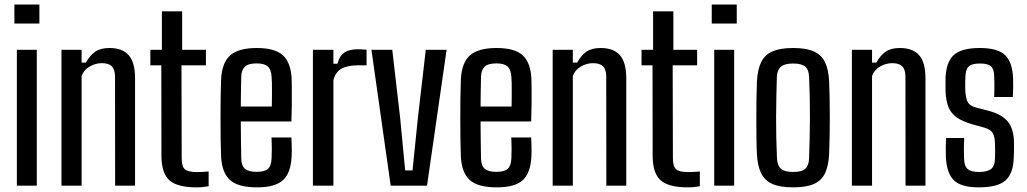

<svg xmlns="http://www.w3.org/2000/svg" viewBox="-20 -820 4534 848"><path d="M43.5 -716V-800H154V-716ZM54.5 0V-600H142.5V0Z M251.5 0V-600H340.5V-543.5H359.5Q377 -575.5 400.8 -591.8Q424.5 -608 463 -608Q520 -608 548 -576.8Q576 -545.5 576.5 -476V0H488.5L488 -483Q487.5 -514 473.5 -527.5Q459.5 -541 429.5 -541Q401.5 -541 376 -526.2Q350.5 -511.5 340.5 -484.5V0Z M849 7.5Q763 7.5 728.2 -23.8Q693.5 -55 693 -130.5L692.5 -531.5H644V-600H695V-770H784.5V-600H889.5V-531.5H781.5L782.5 -120Q782.5 -85 796.2 -72.5Q810 -60 850 -60Q865 -60 876 -60.8Q887 -61.5 901.5 -62.5V2.5Q889.5 4.5 876.5 6Q863.5 7.5 849 7.5Z M1115 7.5Q1032 7.5 996 -24.8Q960 -57 956.5 -129Q955 -163.5 954.5 -207.2Q954 -251 954 -297.8Q954 -344.5 954.5 -389.2Q955 -434 956.5 -470Q960.5 -544.5 997.5 -576.2Q1034.5 -608 1114 -608Q1194.5 -608 1229.5 -575.8Q1264.5 -543.5 1268 -473.5Q1268.5 -462 1268.8 -430.2Q1269 -398.5 1268.8 -358.8Q1268.5 -319 1267 -283.5H1043.5Q1043.5 -243.5 1044.2 -202.8Q1045 -162 1045.5 -119.5Q1046.5 -87 1062.5 -74Q1078.5 -61 1113.5 -61Q1148.5 -61 1163.2 -74Q1178 -87 1179.5 -120Q1180.5 -135 1180.5 -160Q1180.5 -185 1179 -213H1267Q1268 -197.5 1268.5 -171.2Q1269 -145 1268 -129Q1264.5 -56 1229.8 -24.2Q1195 7.5 1115 7.5ZM1043.5 -349.5H1180.5Q1181 -376.5 1181.2 -403.5Q1181.5 -430.5 1181 -451.8Q1180.5 -473 1179.5 -481.5Q1177.5 -514 1162 -527Q1146.5 -540 1114 -540Q1076.5 -540 1061.5 -525.5Q1046.5 -511 1045.5 -481.5Q1045 -449 1044.2 -416Q1043.5 -383 1043.5 -349.5Z M1362 0V-600H1452.5V-538.5H1470.5Q1479.5 -574 1501.5 -588.2Q1523.5 -602.5 1560.5 -602.5Q1570 -602.5 1580 -601.8Q1590 -601 1599 -600.5V-531.5H1561.5Q1515 -531.5 1488.5 -517Q1462 -502.5 1452.5 -466V0Z M1705.5 0 1620.5 -600H1712.5L1747.5 -297.5L1769.5 -67.5H1802L1825.5 -297.5L1860.5 -600H1952.5L1866 0Z M2174 7.5Q2091 7.5 2055 -24.8Q2019 -57 2015.5 -129Q2014 -163.5 2013.5 -207.2Q2013 -251 2013 -297.8Q2013 -344.5 2013.5 -389.2Q2014 -434 2015.5 -470Q2019.5 -544.5 2056.5 -576.2Q2093.5 -608 2173 -608Q2253.5 -608 2288.5 -575.8Q2323.5 -543.5 2327 -473.5Q2327.5 -462 2327.8 -430.2Q2328 -398.5 2327.8 -358.8Q2327.5 -319 2326 -283.5H2102.5Q2102.5 -243.5 2103.2 -202.8Q2104 -162 2104.5 -119.5Q2105.5 -87 2121.5 -74Q2137.5 -61 2172.5 -61Q2207.5 -61 2222.2 -74Q2237 -87 2238.5 -120Q2239.5 -135 2239.5 -160Q2239.5 -185 2238 -213H2326Q2327 -197.5 2327.5 -171.2Q2328 -145 2327 -129Q2323.5 -56 2288.8 -24.2Q2254 7.5 2174 7.5ZM2102.5 -349.5H2239.5Q2240 -376.5 2240.2 -403.5Q2240.5 -430.5 2240 -451.8Q2239.5 -473 2238.5 -481.5Q2236.5 -514 2221 -527Q2205.5 -540 2173 -540Q2135.5 -540 2120.5 -525.5Q2105.5 -511 2104.5 -481.5Q2104 -449 2103.2 -416Q2102.5 -383 2102.5 -349.5Z M2421 0V-600H2510V-543.5H2529Q2546.5 -575.5 2570.2 -591.8Q2594 -608 2632.5 -608Q2689.5 -608 2717.5 -576.8Q2745.5 -545.5 2746 -476V0H2658L2657.5 -483Q2657 -514 2643 -527.5Q2629 -541 2599 -541Q2571 -541 2545.5 -526.2Q2520 -511.5 2510 -484.5V0Z M3018.5 7.5Q2932.5 7.5 2897.8 -23.8Q2863 -55 2862.5 -130.5L2862 -531.5H2813.5V-600H2864.5V-770H2954V-600H3059V-531.5H2951L2952 -120Q2952 -85 2965.8 -72.5Q2979.5 -60 3019.5 -60Q3034.5 -60 3045.5 -60.8Q3056.5 -61.5 3071 -62.5V2.5Q3059 4.5 3046 6Q3033 7.5 3018.5 7.5Z M3123.5 -716V-800H3234V-716ZM3134.5 0V-600H3222.5V0Z M3483 7.5Q3426 7.5 3392 -7.2Q3358 -22 3341.8 -54.8Q3325.5 -87.5 3323 -140.5Q3321.5 -169.5 3321 -209.8Q3320.5 -250 3320.5 -294.2Q3320.5 -338.5 3321 -381.5Q3321.5 -424.5 3323 -459.5Q3326 -513.5 3342 -546Q3358 -578.5 3392.2 -593.2Q3426.5 -608 3483 -608Q3540.5 -608 3574.5 -592.8Q3608.5 -577.5 3624 -545Q3639.5 -512.5 3642 -459.5Q3643.5 -427.5 3644.2 -387Q3645 -346.5 3645 -303.2Q3645 -260 3644.2 -218Q3643.5 -176 3642 -140.5Q3639.5 -87.5 3623.8 -54.8Q3608 -22 3574 -7.2Q3540 7.5 3483 7.5ZM3483 -60.5Q3522 -60.5 3537.2 -75.2Q3552.5 -90 3553.5 -121Q3555 -166.5 3556 -210.8Q3557 -255 3557.2 -299.2Q3557.5 -343.5 3556.5 -388.2Q3555.5 -433 3553.5 -479.5Q3552.5 -512 3536.5 -525.8Q3520.5 -539.5 3483 -539.5Q3445 -539.5 3428.5 -524.8Q3412 -510 3411 -478Q3410 -439.5 3409 -396Q3408 -352.5 3407.8 -306.8Q3407.5 -261 3408.5 -214.5Q3409.5 -168 3411.5 -122.5Q3413 -89.5 3429 -75Q3445 -60.5 3483 -60.5Z M3742.5 0V-600H3831.5V-543.5H3850.5Q3868 -575.5 3891.8 -591.8Q3915.5 -608 3954 -608Q4011 -608 4039 -576.8Q4067 -545.5 4067.5 -476V0H3979.5L3979 -483Q3978.5 -514 3964.5 -527.5Q3950.5 -541 3920.5 -541Q3892.5 -541 3867 -526.2Q3841.5 -511.5 3831.5 -484.5V0Z M4303.5 7.5Q4224.5 7.5 4192.5 -24.2Q4160.5 -56 4157.5 -128.5Q4157 -151 4157.2 -170.8Q4157.5 -190.5 4158.5 -210.5H4238.5Q4237 -180 4237.2 -158Q4237.5 -136 4238 -119.5Q4238.5 -86.5 4253.8 -73.5Q4269 -60.5 4303.5 -60.5Q4341 -60.5 4357.5 -73.8Q4374 -87 4374.5 -120Q4375 -134.5 4375 -143.8Q4375 -153 4375 -161.8Q4375 -170.5 4374.5 -183Q4374 -215.5 4365 -231.5Q4356 -247.5 4328.5 -256L4271 -272Q4230.5 -284 4205.5 -301.5Q4180.5 -319 4169 -347Q4157.5 -375 4156 -419Q4156 -435.5 4156 -446.8Q4156 -458 4156 -470.5Q4157.5 -543.5 4191.2 -575.8Q4225 -608 4308 -608Q4386 -608 4419 -576.8Q4452 -545.5 4454.5 -472Q4455 -461.5 4454.8 -434.8Q4454.5 -408 4453 -391.5H4371Q4371.5 -406.5 4371.8 -423.8Q4372 -441 4371.8 -456.5Q4371.5 -472 4371 -482.5Q4370.5 -514.5 4357 -527Q4343.5 -539.5 4308 -539.5Q4273 -539.5 4259 -527Q4245 -514.5 4244 -482Q4243.5 -473.5 4243 -459.8Q4242.5 -446 4243 -427.5Q4244 -394 4252 -373.8Q4260 -353.5 4290.5 -345L4344.5 -331Q4402.5 -316.5 4430.5 -283.8Q4458.5 -251 4458.5 -186Q4458.5 -169.5 4458.5 -156.5Q4458.5 -143.5 4457.5 -126.5Q4456 -55 4421.8 -23.8Q4387.5 7.5 4303.5 7.5Z"/></svg>

Font: Big Shoulders Text Thin Medium
Style: Regular
Weight: 500
Version: Version 2.002